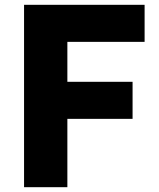

<svg xmlns="http://www.w3.org/2000/svg" viewBox="-20 -778 661 798"><path d="M260 -604V-438H531V-284H260V0H80V-758H581V-604Z"/></svg>

Font: Biryani Heavy
Style: Regular
Weight: 900
Designer: Dan Reynolds and Mathieu Réguer
Foundry: Dan Reynolds and Mathieu Réguer
Version: Version 1.003; ttfautohint (v1.1) -l 5 -r 5 -G 72 -x 0 -D la